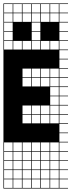

<svg xmlns="http://www.w3.org/2000/svg" viewBox="-20 -827 415 1115"><path d="M271.4 -803.6V-753.6H321.4V-803.6ZM271.4 -700H321.4V-750H271.4ZM217.9 -700H267.9V-750H217.9ZM164.3 -700H214.3V-750H164.3ZM110.7 -700H160.7V-750H110.7ZM57.1 -700H107.1V-750H57.1ZM3.6 -700H53.6V-750H3.6ZM271.4 -646.4H321.4V-696.4H271.4ZM217.9 -646.4H267.9V-696.4H217.9ZM164.3 -646.4H214.3V-696.4H164.3ZM110.7 -646.4H160.7V-696.4H110.7ZM57.1 -646.4H107.1V-696.4H57.1ZM3.6 -646.4H53.6V-696.4H3.6ZM3.6 -592.9H53.6V-642.9H3.6ZM271.4 -592.9H321.4V-642.9H271.4ZM217.9 -592.9H267.9V-642.9H217.9ZM164.3 -592.9H214.3V-642.9H164.3ZM110.7 -592.9H160.7V-642.9H110.7ZM57.1 -592.9H107.1V-642.9H57.1ZM271.4 -539.3H321.4V-589.3H271.4ZM217.9 -539.3H267.9V-589.3H217.9ZM164.3 -539.3H214.3V-589.3H164.3ZM110.7 -539.3H160.7V-589.3H110.7ZM57.1 -539.3H107.1V-589.3H57.1ZM3.6 -539.3H53.6V-589.3H3.6ZM271.4 -378.6H321.4V-428.6H271.4ZM217.9 -378.6H267.9V-428.6H217.9ZM164.3 -378.6H214.3V-428.6H164.3ZM110.7 -378.6H160.7V-428.6H110.7ZM110.7 -325H160.7V-375H110.7ZM164.3 -325H214.3V-375H164.3ZM217.9 -325H267.9V-375H217.9ZM271.4 -325H321.4V-375H271.4ZM271.4 -271.4H321.4V-321.4H271.4ZM271.4 -217.9H321.4V-267.9H271.4ZM217.9 -164.3H267.9V-214.3H217.9ZM110.7 -164.3H160.7V-214.3H110.7ZM271.4 -164.3H321.4V-214.3H271.4ZM164.3 -164.3H214.3V-214.3H164.3ZM164.3 -110.7H214.3V-160.7H164.3ZM217.9 -110.7H267.9V-160.7H217.9ZM271.4 -110.7H321.4V-160.7H271.4ZM110.7 -110.7H160.7V-160.7H110.7ZM217.9 50H267.9V0H217.9ZM3.6 50H53.6V0H3.6ZM57.1 50H107.1V0H57.1ZM164.3 50H214.3V0H164.3ZM271.4 50H321.4V0H271.4ZM110.7 50H160.7V0H110.7ZM3.6 103.6H53.6V53.6H3.6ZM57.1 103.6H107.1V53.6H57.1ZM164.3 103.6H214.3V53.6H164.3ZM217.9 103.6H267.9V53.6H217.9ZM271.4 103.6H321.4V53.6H271.4ZM110.7 103.6H160.7V53.6H110.7ZM3.6 157.1H53.6V107.1H3.6ZM57.1 157.1H107.1V107.1H57.1ZM164.3 157.1H214.3V107.1H164.3ZM217.9 157.1H267.9V107.1H217.9ZM271.4 157.1H321.4V107.1H271.4ZM110.7 157.1H160.7V107.1H110.7ZM3.6 210.7H53.6V160.7H3.6ZM57.1 210.7H107.1V160.7H57.1ZM164.3 210.7H214.3V160.7H164.3ZM217.9 210.7H267.9V160.7H217.9ZM271.4 210.7H321.4V160.7H271.4ZM110.7 210.7H160.7V160.7H110.7ZM57.1 264.3H107.1V214.3H57.1ZM3.6 264.3H53.6V214.3H3.6ZM164.3 264.3H214.3V214.3H164.3ZM217.9 264.3H267.9V214.3H217.9ZM271.4 264.3H321.4V214.3H271.4ZM110.7 264.3H160.7V214.3H110.7ZM217.9 -803.6V-753.6H267.9V-803.6ZM164.3 -803.6V-753.6H214.3V-803.6ZM110.7 -803.6V-753.6H160.7V-803.6ZM57.1 -803.6V-753.6H107.1V-803.6ZM3.6 -803.6V-753.6H53.6V-803.6ZM375 -803.6H325V-753.6H375V-750H325V-700H375V-696.4H325V-646.4H375V-642.9H325V-592.9H375V-589.3H325V-539.3H375V-535.7H325V-485.7H375V-482.1H325V-432.1H375V-428.6H325V-378.6H375V-375H325V-325H375V-321.4H325V-271.4H375V-267.9H325V-217.9H375V-214.3H325V-164.3H375V-160.7H325V-110.7H375V-107.1H325V-57.1H375V-53.6H325V-3.6H375V0H325V50H375V53.6H325V103.6H375V107.1H325V157.1H375V160.7H325V210.7H375V214.3H325V264.3H375V267.9H0V-807.1H375ZM214.3 -696.4H267.9V-642.9H214.3ZM267.9 -696.4H321.4V-642.9H267.9ZM267.9 -642.9H321.4V-589.3H267.9ZM214.3 -642.9H267.9V-589.3H214.3ZM53.6 -642.9H107.1V-589.3H53.6ZM107.1 -642.9H160.7V-589.3H107.1ZM107.1 -696.4H160.7V-642.9H107.1ZM53.6 -696.4H107.1V-642.9H53.6Z"/></svg>

Font: Jersey 10 Charted
Style: Regular
Weight: 400
Designer: Sarah Cadigan-Fried
Version: Version 1.000; ttfautohint (v1.8.4.7-5d5b)